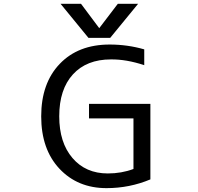

<svg xmlns="http://www.w3.org/2000/svg" viewBox="-20 -976 1040 1008"><path d="M598.6 -956.1H705.1L558.6 -777.3H444.3L297.9 -956.1H405.3L501 -828.1ZM555.7 -742.2Q649.4 -742.2 737.3 -716.8V-633.8Q643.6 -665 562.5 -664.1Q434.6 -664.1 362.8 -585.4Q291 -506.8 291 -365.2Q291 -227.5 360.4 -146.5Q429.7 -65.4 545.9 -65.4Q618.2 -65.4 680.7 -88.9V-354.5H447.3V-430.7H769.5V-34.2Q660.2 11.7 539.1 11.7Q387.7 11.7 292 -90.3Q196.3 -192.4 196.3 -365.2Q196.3 -539.1 293.5 -640.6Q390.6 -742.2 555.7 -742.2Z"/></svg>

Font: GenEi Gothic M Regular
Style: Regular
Weight: 400
Designer: o_tamon (Modified); [Source Han Sans]
Ryoko NISHIZUKA  (kana & ideographs); Paul D. Hunt (Latin, Greek & Cyrillic); Wenl
Version: Version 1.1a;Original Version 1.004